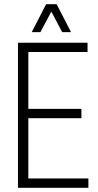

<svg xmlns="http://www.w3.org/2000/svg" viewBox="-20 -888 464 908"><path d="M65 0V-686H394V-642H114V-373H365V-329H114V-44H398V0ZM130 -736 198 -868H248L316 -736H274L211 -856H235L171 -736Z"/></svg>

Font: Archivo ExtraCondensed Thin
Style: Regular
Weight: 250
Width: 2
Designer: Hector Gatti
Foundry: Omnibus-Type
Version: Version 2.001